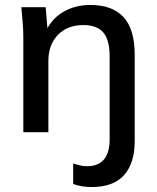

<svg xmlns="http://www.w3.org/2000/svg" viewBox="-20 -533 633 774"><path d="M74 0V-383Q74 -412 71.5 -442.5Q69 -473 66 -504H164L173 -398H161Q184 -454 232.5 -483.5Q281 -513 344 -513Q433 -513 478 -464Q523 -415 523 -312V36Q523 125 480 173Q437 221 350 221Q330 221 310.5 218Q291 215 275 208V126Q288 130 301 133.5Q314 137 332 137Q375 137 398.5 110.5Q422 84 422 28V-306Q422 -373 396 -402.5Q370 -432 316 -432Q252 -432 213.5 -392.5Q175 -353 175 -286V0Z"/></svg>

Font: Mulish ExtraLight SemiBold
Style: Regular
Weight: 600
Version: Version 3.603